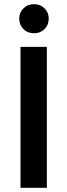

<svg xmlns="http://www.w3.org/2000/svg" viewBox="-20 -898 322 918"><path d="M204 0H78V-674H204ZM213 -809Q213 -779 193 -759Q173 -739 143 -739Q112 -739 92 -759Q72 -779 72 -809Q72 -838 92 -858Q112 -878 143 -878Q173 -878 193 -858Q213 -838 213 -809Z"/></svg>

Font: Hind Vadodara SemiBold
Style: Regular
Weight: 600
Designer: Hitesh Malaviya
Foundry: Indian Type Foundry
Version: Version 1.001;PS 1.0;hotconv 1.0.86;makeotf.lib2.5.63406; tt